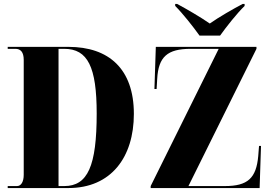

<svg xmlns="http://www.w3.org/2000/svg" viewBox="-20 -951 1381 971"><path d="M989 -771H1093C1125 -816 1178 -883 1217 -921V-931H1207C1161 -907 1086 -864 1041 -832C995 -864 921 -907 876 -931H866V-921C904 -883 957 -816 989 -771ZM19 0H326C542 0 657 -156 657 -375C657 -602 531 -714 326 -714H19V-704H58C84 -704 100 -688 100 -648V-67C100 -32 87 -10 66 -10H19ZM742 0H1293L1300 -213H1290L1286 -162C1276 -50 1233 -10 1117 -10H933L1277 -704V-714H768L761 -501H772L775 -552C781 -664 827 -704 944 -704H1086L742 -10ZM305 -10H276V-704H305C424 -704 469 -612 469 -377C469 -112 424 -10 305 -10Z"/></svg>

Font: Noto Serif Display Condensed Black
Style: Regular
Weight: 900
Width: 3
Designer: Monotype Design Team
Foundry: Monotype Imaging Inc.
Version: Version 2.009